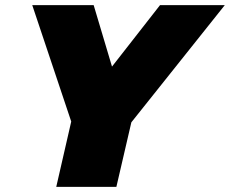

<svg xmlns="http://www.w3.org/2000/svg" viewBox="-20 -724 891 744"><path d="M198 0 256 -253 105 -704H343L414 -466L600 -704H851L489 -250L431 0Z"/></svg>

Font: Prodigy Sans Black
Style: Italic
Weight: 900
Italic angle: -13°
Designer: Wei Huang
Foundry: Wei Huang
Version: Version 1.003; ttfautohint (v1.8.3)